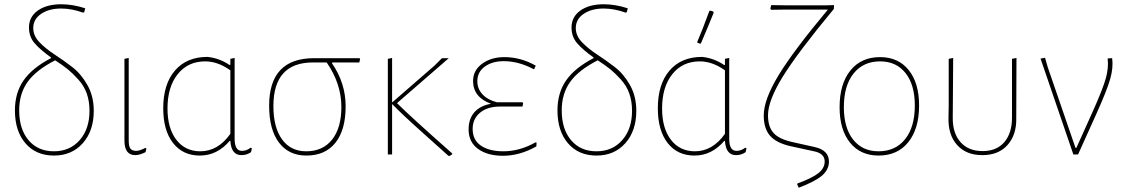

<svg xmlns="http://www.w3.org/2000/svg" viewBox="-20 -725 5278 901"><path d="M50 -207Q50 -289 90.5 -347.5Q131 -406 219 -452L220 -455Q168 -492 142 -522.5Q116 -553 116 -596Q116 -646 157.5 -675.5Q199 -705 267 -705Q322 -705 380 -686L375 -667L369 -666Q316 -685 267 -685Q210 -685 173 -660Q136 -635 136 -593Q136 -557 165.5 -526.5Q195 -496 236.5 -469Q278 -442 319.5 -410Q361 -378 390.5 -325.5Q420 -273 420 -205Q420 -111 368.5 -53Q317 5 233 5Q149 5 99.5 -52.5Q50 -110 50 -207ZM70 -207Q70 -119 114 -67Q158 -15 233 -15Q308 -15 354 -67.5Q400 -120 400 -205Q400 -250 387 -286.5Q374 -323 347 -352.5Q320 -382 298.5 -399.5Q277 -417 239 -442Q149 -396 109.5 -340.5Q70 -285 70 -207Z M615 3Q564 3 564 -65V-449L584 -453V-66Q584 -37 592.5 -27Q601 -17 619 -17Q636 -17 662 -31L667 -28L663 -11Q635 3 615 3Z M918 5Q838 5 792 -54Q746 -113 746 -217Q746 -330 801 -394Q856 -458 954 -458Q1010 -452 1057 -420L1061 -421V-449L1081 -453V-74Q1081 -17 1115 -17Q1138 -17 1156 -32L1162 -29L1158 -11Q1138 3 1113 3Q1065 3 1061 -64H1058Q999 5 918 5ZM766 -216Q766 -123 807.5 -69Q849 -15 920 -15Q1003 -15 1061 -97V-395Q1002 -437 943 -437Q862 -437 814 -377Q766 -317 766 -216Z M1418 5Q1335 5 1289 -56Q1243 -117 1243 -229Q1243 -452 1454 -452H1667L1670 -448L1666 -432H1539L1538 -428Q1602 -335 1602 -226Q1602 -115 1554 -55Q1506 5 1418 5ZM1417 -15Q1495 -15 1538.5 -70Q1582 -125 1582 -223Q1582 -332 1513 -432H1449Q1263 -432 1263 -227Q1263 -127 1303.5 -71Q1344 -15 1417 -15Z M1800 0V-449L1820 -453V-244L2020 -418L2054 -452H2086L1843 -241Q1905 -179 2102 -5V-1Q2095 5 2088 7L2084 6Q2079 1 1972 -94.5Q1865 -190 1820 -237V0Z M2340 6Q2268 6 2223.5 -26Q2179 -58 2179 -118Q2179 -167 2206 -198Q2233 -229 2284 -238Q2200 -269 2200 -345Q2200 -395 2242.5 -426Q2285 -457 2347 -457Q2423 -457 2494 -417L2487 -401H2483Q2413 -438 2344 -438Q2290 -438 2255 -412.5Q2220 -387 2220 -344Q2220 -308 2244.5 -282Q2269 -256 2312 -245H2432L2435 -241L2432 -225H2327Q2267 -225 2232.5 -196Q2198 -167 2198 -120Q2198 -68 2237 -41.5Q2276 -15 2342 -15Q2419 -15 2493 -57L2498 -56L2497 -38Q2419 6 2340 6Z M2596 -207Q2596 -289 2636.5 -347.5Q2677 -406 2765 -452L2766 -455Q2714 -492 2688 -522.5Q2662 -553 2662 -596Q2662 -646 2703.5 -675.5Q2745 -705 2813 -705Q2868 -705 2926 -686L2921 -667L2915 -666Q2862 -685 2813 -685Q2756 -685 2719 -660Q2682 -635 2682 -593Q2682 -557 2711.5 -526.5Q2741 -496 2782.5 -469Q2824 -442 2865.5 -410Q2907 -378 2936.5 -325.5Q2966 -273 2966 -205Q2966 -111 2914.5 -53Q2863 5 2779 5Q2695 5 2645.5 -52.5Q2596 -110 2596 -207ZM2616 -207Q2616 -119 2660 -67Q2704 -15 2779 -15Q2854 -15 2900 -67.5Q2946 -120 2946 -205Q2946 -250 2933 -286.5Q2920 -323 2893 -352.5Q2866 -382 2844.5 -399.5Q2823 -417 2785 -442Q2695 -396 2655.5 -340.5Q2616 -285 2616 -207Z M3309 -674 3314 -675 3327 -671 3329 -665Q3305 -605 3269 -521L3264 -520L3251 -526Q3275 -581 3309 -674ZM3239 5Q3159 5 3113 -54Q3067 -113 3067 -217Q3067 -330 3122 -394Q3177 -458 3275 -458Q3331 -452 3378 -420L3382 -421V-449L3402 -453V-74Q3402 -17 3436 -17Q3459 -17 3477 -32L3483 -29L3479 -11Q3459 3 3434 3Q3386 3 3382 -64H3379Q3320 5 3239 5ZM3087 -216Q3087 -123 3128.5 -69Q3170 -15 3241 -15Q3324 -15 3382 -97V-395Q3323 -437 3264 -437Q3183 -437 3135 -377Q3087 -317 3087 -216Z M3728 156 3721 140 3722 136Q3791 111 3820.5 87.5Q3850 64 3850 33Q3850 -5 3800 -15L3690 -39Q3623 -54 3593.5 -88Q3564 -122 3564 -183Q3564 -257 3633 -371Q3702 -485 3865 -680H3664L3599 -679L3595 -684L3599 -701L3671 -700H3853L3894 -701L3893 -683Q3723 -478 3653.5 -365.5Q3584 -253 3584 -184Q3584 -130 3610 -101Q3636 -72 3700 -58L3803 -35Q3870 -20 3870 33Q3870 71 3837.5 99Q3805 127 3728 156Z M4110 -457Q4195 -457 4244 -396.5Q4293 -336 4293 -230Q4293 -121 4242.5 -58Q4192 5 4103 5Q4018 5 3969 -55.5Q3920 -116 3920 -222Q3920 -331 3970.5 -394Q4021 -457 4110 -457ZM4110 -437Q4031 -437 3985.5 -380Q3940 -323 3940 -222Q3940 -125 3983.5 -70Q4027 -15 4103 -15Q4182 -15 4227.5 -72Q4273 -129 4273 -230Q4273 -327 4229.5 -382Q4186 -437 4110 -437Z M4431 -172 4432 -229V-449L4453 -453L4451 -173Q4450 -101 4487 -58.5Q4524 -16 4591 -16Q4657 -16 4693 -58Q4729 -100 4729 -173V-449L4750 -453L4749 -172Q4751 -93 4708.5 -45Q4666 3 4590 3Q4514 3 4471.5 -44.5Q4429 -92 4431 -172Z M5199 -452Q5205 -408 5190 -355Q5175 -302 5126 -193L5039 0H5017L4863 -450L4884 -454L4897 -409L5027 -31H5031L5109 -204Q5155 -307 5169 -356.5Q5183 -406 5178 -449L5179 -451Z"/></svg>

Font: Alegreya Sans SC Thin
Style: Regular
Weight: 100
Designer: Juan Pablo del Peral
Foundry: Huerta Tipografica
Version: Version 2.007